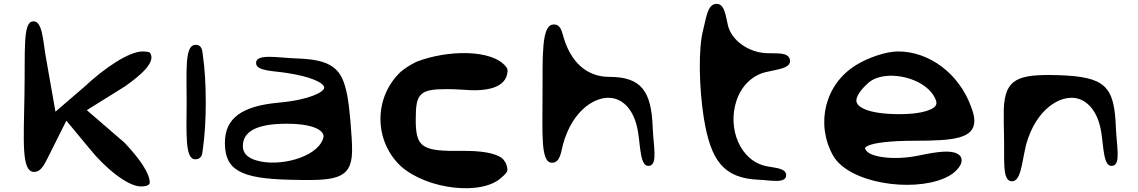

<svg xmlns="http://www.w3.org/2000/svg" viewBox="-20 -940 5949 1004"><path d="M270 -356 220 -640C204 -731 202 -836 150 -828C99 -820 112 -674 108 -450C104 -201 91 -42 158 -41C200 -41 217 -92 243 -141L327 -309L448 -163C529 -62 648 35 717 35C728 35 741 34 750 30C760 26 763 20 763 15C763 -34 711 -109 632 -193L434 -364L633 -488C712 -544 799 -615 764 -665C754 -670 738 -671 726 -671C656 -671 530 -588 420 -485Z M956 -406C956 -253 945 -106 1001 -107C1041 -107 1038 -146 1041 -163C1061 -297 1061 -515 1041 -649C1038 -663 1042 -711 996 -705C946 -696 956 -563 956 -406Z M1497 0C1729 6 1816 0 1821 -143C1822 -186 1818 -241 1812 -312C1803 -414 1792 -483 1768 -533C1729 -612 1650 -631 1520 -635C1435 -638 1319 -661 1319 -611C1319 -567 1411 -570 1483 -558C1606 -539 1663 -509 1673 -490C1675 -486 1676 -482 1675 -479C1670 -459 1602 -418 1435 -403C1243 -385 1156 -321 1156 -193C1156 -49 1241 -6 1497 0ZM1479 -293C1622 -293 1672 -257 1672 -227C1672 -222 1670 -217 1668 -211C1632 -115 1438 -66 1321 -101C1273 -115 1250 -140 1250 -176C1250 -247 1312 -293 1479 -293Z M2076 -71C2214 52 2505 86 2606 -15C2613 -21 2621 -28 2626 -35C2631 -41 2635 -49 2633 -57C2630 -85 2617 -103 2603 -115C2564 -141 2493 -152 2395 -151C2191 -148 2157 -169 2154 -299V-318C2154 -451 2174 -474 2317 -474C2340 -474 2368 -473 2398 -471C2518 -460 2629 -477 2634 -568C2635 -576 2632 -584 2626 -591C2554 -683 2320 -680 2158 -617C2128 -602 2099 -585 2076 -565C1934 -432 1934 -204 2076 -71Z M2817 -450C2817 -243 2806 -89 2866 -89C2909 -89 2913 -142 2924 -185C2975 -370 3100 -441 3182 -427C3239 -418 3297 -366 3316 -252C3330 -169 3327 -64 3376 -73C3420 -81 3397 -174 3393 -275C3386 -463 3334 -538 3166 -538C3051 -538 2962 -612 2923 -759C2917 -777 2910 -819 2867 -811C2813 -798 2817 -651 2817 -450Z M3661 -319C3697 -103 3761 -7 3950 0C4006 2 4091 22 4091 -24C4091 -61 4031 -62 3993 -70C3850 -95 3783 -269 3831 -413C3857 -491 3915 -550 3994 -565C4040 -577 4123 -582 4110 -630C4099 -669 4040 -659 3988 -662C3894 -666 3807 -728 3787 -805C3775 -851 3771 -929 3719 -919C3680 -911 3674 -852 3657 -784C3631 -687 3635 -480 3661 -319Z M4918 -8C4951 -22 4977 -41 4995 -66C5006 -81 5014 -101 5004 -120C5000 -127 4993 -132 4986 -136C4950 -156 4882 -147 4786 -127C4651 -99 4534 -120 4511 -151C4500 -165 4501 -169 4519 -178C4551 -193 4634 -204 4763 -204C4970 -204 5075 -216 5075 -309C5075 -333 5067 -358 5056 -387C4994 -553 4842 -671 4676 -671C4614 -671 4520 -639 4457 -600C4293 -500 4244 -292 4336 -127C4419 19 4748 66 4918 -8ZM4835 -473C4853 -456 4866 -437 4874 -416C4882 -393 4875 -375 4822 -359C4790 -349 4743 -343 4686 -343C4515 -343 4458 -382 4458 -414C4458 -434 4475 -466 4521 -507C4591 -569 4753 -550 4835 -473Z M5230 -237C5234 -108 5218 9 5272 8C5319 7 5322 -85 5346 -185C5398 -370 5522 -441 5604 -427C5660 -418 5719 -366 5738 -252C5752 -169 5749 -64 5798 -73C5842 -81 5819 -174 5815 -275C5807 -491 5759 -539 5513 -547C5303 -553 5235 -529 5229 -369C5228 -332 5229 -288 5230 -237Z"/></svg>

Font: Venom Sans
Style: Bd
Weight: 700
Version: Version 1.001